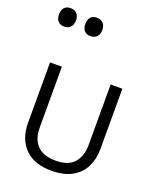

<svg xmlns="http://www.w3.org/2000/svg" viewBox="-198 -1245 1128 1372"><g transform="rotate(20 365.5 -559.5)"><path d="M640 -252Q640 -178 610 -118.5Q580 -59 518.5 -24.5Q457 10 362 10Q229 10 159.5 -62.5Q90 -135 90 -254V-714H180V-251Q180 -164 226.5 -116Q273 -68 367 -68Q464 -68 507.5 -119.5Q551 -171 551 -252V-714H640ZM296 -989Q267 -989 250 -1007Q233 -1025 233 -1059Q233 -1092 249 -1110.5Q265 -1129 296 -1129Q328 -1129 345 -1110Q362 -1091 362 -1059Q362 -1026 344 -1007.5Q326 -989 296 -989ZM96 -989Q67 -989 50 -1007Q33 -1025 33 -1059Q33 -1092 49 -1110.5Q65 -1129 96 -1129Q128 -1129 145 -1110Q162 -1091 162 -1059Q162 -1026 144 -1007.5Q126 -989 96 -989Z"/></g></svg>

Font: Noto Sans Tifinagh Hawad
Style: Regular
Weight: 400
Designer: JamraPatel
Foundry: JamraPatel LLC
Version: Version 2.006; ttfautohint (v1.8.4.7-5d5b)